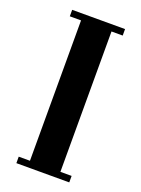

<svg xmlns="http://www.w3.org/2000/svg" viewBox="-134 -755 600 816"><g transform="rotate(20 166.0 -346.5)"><path d="M46.9 0V-29.3H97.7V-664.1H46.9V-693.4H286.1V-664.1H235.4V-29.3H286.1V0Z"/></g></svg>

Font: Monomakh Unicode TT
Style: Medium
Weight: 500
Designer: Alexey Kryukov, Aleksandr Andreev
Version: Version 1.1